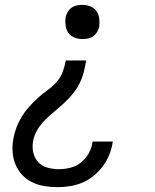

<svg xmlns="http://www.w3.org/2000/svg" viewBox="-20 -548 640 791"><path d="M320 -387Q303 -387 287.5 -393Q272 -399 262.5 -411.5Q253 -424 250.5 -441Q248 -458 250 -475Q252 -486 258 -497Q264 -508 274 -515.5Q284 -523 296 -525.5Q308 -528 319 -528Q336 -528 351.5 -522Q367 -516 376.5 -503.5Q386 -491 388.5 -474Q391 -457 389 -440Q387 -429 381 -418Q375 -407 365 -399.5Q355 -392 343 -389.5Q331 -387 320 -387ZM217 223Q189 223 162 218.5Q135 214 112 202.5Q89 191 71.5 172.5Q54 154 44 130Q34 106 32 79Q30 52 35 24Q39 1 47.5 -22Q56 -45 69 -66.5Q82 -88 99.5 -107.5Q117 -127 135.5 -144Q154 -161 175 -176Q196 -191 213 -210Q230 -229 238.5 -252.5Q247 -276 251 -299H335Q331 -275 325 -251Q319 -227 307.5 -204Q296 -181 279.5 -161Q263 -141 243.5 -123Q224 -105 204 -88.5Q184 -72 165 -53Q146 -34 133 -11.5Q120 11 116 35Q112 59 117.5 82Q123 105 138.5 121Q154 137 176.5 143Q199 149 223 149Q246 149 270 143Q294 137 313.5 121.5Q333 106 345.5 83.5Q358 61 361 38L362 35H445L444 40Q440 65 430 90Q420 115 403.5 137Q387 159 365.5 176.5Q344 194 319 204.5Q294 215 268 219Q242 223 217 223Z"/></svg>

Font: Iosevka HT Extended
Style: Italic
Weight: 400
Width: 7
Italic angle: -9°
Monospace: yes
Designer: Belleve Invis
Foundry: Belleve Invis
Version: Version 32.3.0; ttfautohint (v1.8.4)